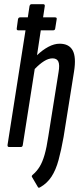

<svg xmlns="http://www.w3.org/2000/svg" viewBox="-20 -703 383 918"><path d="M175 -558 157 -439Q183 -464 211 -479Q239 -494 265 -494Q310 -494 327.5 -462Q345 -430 334 -361L284 -48Q273 14 260 62Q247 110 226 142Q205 174 171 193Q164 197 161 191L134 145Q129 139 136 133Q156 116 169.5 94Q183 72 193 37.5Q203 3 211 -51L260 -358Q266 -393 259 -408.5Q252 -424 231 -424Q212 -424 190.5 -410.5Q169 -397 146 -373L89 -10Q88 0 79 0H24Q15 0 16 -10L102 -558H67Q59 -558 60 -567L66 -611Q68 -620 76 -620H113L121 -673Q123 -683 131 -683H186Q190 -683 192.5 -681Q195 -679 194 -673L186 -620H243Q253 -620 251 -611L244 -567Q243 -558 234 -558Z"/></svg>

Font: Sofia Sans Extra Condensed Medium
Style: Italic
Weight: 500
Italic angle: -9°
Version: Version 4.100